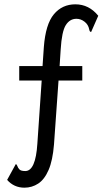

<svg xmlns="http://www.w3.org/2000/svg" viewBox="-20 -694 490 889"><path d="M93 175Q45 175 13 139L53 66Q58 67 60.5 75Q63 83 70 90.5Q77 98 97 98Q145 98 153 -29L173 -321H69V-388H177L183 -476Q191 -582 229.5 -628Q268 -674 329 -674Q392 -674 435 -621L402 -546Q395 -546 393 -558Q389 -580 371.5 -593.5Q354 -607 334 -607Q303 -607 284.5 -577.5Q266 -548 261 -465L256 -388H361V-321H251L230 -25Q224 49 205 93Q186 137 157 156Q128 175 93 175Z"/></svg>

Font: Inconsolata SemiCondensed Medium
Style: Regular
Weight: 500
Width: 4
Monospace: yes
Designer: Raph Levien, Cyreal, Brenton Simpson
Foundry: Raph Levien, Cyreal, Google
Version: Version 3.001; ttfautohint (v1.8.2.53-6de2)